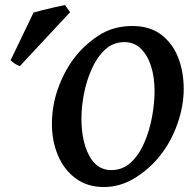

<svg xmlns="http://www.w3.org/2000/svg" viewBox="-20 -734 766 769"><path d="M715.8 -377.9Q715.8 -309.1 690.4 -237.3Q665 -165.5 620.6 -109.9Q579.1 -57.6 520.3 -21.2Q461.4 15.1 396 15.1Q330.1 15.1 283.4 -19.3Q236.8 -53.7 212.4 -111.1Q188 -168.5 188 -236.8Q188 -309.6 211.4 -376.7Q234.9 -443.8 273.9 -497.1Q314.5 -551.8 373.5 -590.8Q432.6 -629.9 510.3 -629.9Q579.6 -629.9 625.2 -595.5Q670.9 -561 693.4 -503.9Q715.8 -446.8 715.8 -377.9ZM599.1 -369.1Q599.1 -423.8 585.2 -468.3Q571.3 -512.7 544.2 -539.1Q517.1 -565.4 478.5 -565.4Q433.6 -565.4 401.1 -535.4Q368.7 -505.4 347.7 -458.5Q326.7 -411.6 316.4 -358.9Q306.2 -306.2 306.2 -259.8Q306.2 -168.9 337.2 -110.8Q368.2 -52.7 425.3 -52.7Q471.7 -52.7 504.9 -84Q538.1 -115.2 558.8 -164.3Q579.6 -213.4 589.4 -268.1Q599.1 -322.8 599.1 -369.1ZM260.7 -685.1 59.6 -469.2Q41 -475.1 22.5 -492.7L114.3 -683.6Q125 -687 150.4 -693.4Q175.8 -699.7 201.7 -705.6Q227.5 -711.4 240.2 -713.9Z"/></svg>

Font: Gentium Plus
Style: Bold Italic
Weight: 700
Italic angle: -8°
Designer: Victor Gaultney, Annie Olsen, Iska Routamaa, Becca Hirsbrunner
Foundry: SIL International
Version: Version 6.101